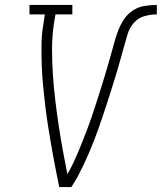

<svg xmlns="http://www.w3.org/2000/svg" viewBox="-20 -755 653 775"><path d="M219 0Q211 -40 203 -80.5Q195 -121 188 -161.5Q181 -202 174.5 -243Q168 -284 163 -325Q158 -366 154 -408Q150 -450 148.5 -491.5Q147 -533 147.5 -576Q148 -619 156 -662L161 -697H99V-735H272V-697H204L198 -662Q190 -609 190 -557Q190 -505 193.5 -453.5Q197 -402 203 -351.5Q209 -301 216.5 -251Q224 -201 233 -151Q242 -101 252 -52Q265 -74 276 -97.5Q287 -121 297 -145Q307 -169 316.5 -193Q326 -217 335 -241Q344 -265 352 -289Q360 -313 368 -337.5Q376 -362 383.5 -386Q391 -410 398.5 -434.5Q406 -459 413 -483Q420 -507 427 -531.5Q434 -556 440.5 -580.5Q447 -605 456 -629Q465 -653 479.5 -675.5Q494 -698 516 -712.5Q538 -727 563.5 -731Q589 -735 613 -735V-697Q589 -697 563.5 -690Q538 -683 520.5 -663Q503 -643 495.5 -618.5Q488 -594 481.5 -570Q475 -546 468 -521.5Q461 -497 454 -473Q447 -449 439.5 -425Q432 -401 424.5 -377Q417 -353 409 -329Q401 -305 393 -281Q385 -257 376.5 -233Q368 -209 358.5 -185Q349 -161 339 -137.5Q329 -114 318 -91Q307 -68 295 -45Q283 -22 268 0Z"/></svg>

Font: Iosevka Curly Slab XLtExObl
Style: Regular
Weight: 200
Width: 7
Italic angle: -9°
Monospace: yes
Designer: Belleve Invis
Foundry: Belleve Invis
Version: Version 11.0.0; ttfautohint (v1.8.3)